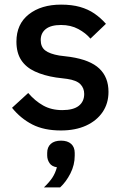

<svg xmlns="http://www.w3.org/2000/svg" viewBox="-20 -552 534 830"><path d="M243 12Q170 12 119.5 -14Q69 -40 32 -86L102 -150Q131 -116 166.5 -96Q202 -76 249 -76Q297 -76 320.5 -94.5Q344 -113 344 -146Q344 -171 327.5 -188Q311 -205 270 -211L222 -217Q170 -225 131 -243Q92 -261 71.5 -292.5Q51 -324 51 -372Q51 -448 104.5 -490Q158 -532 244 -532Q291 -532 326 -522Q361 -512 388 -493.5Q415 -475 438 -449L371 -385Q351 -409 318.5 -426.5Q286 -444 244 -444Q200 -444 178 -426.5Q156 -409 156 -379Q156 -349 175.5 -334Q195 -319 236 -312L284 -306Q370 -293 409.5 -255.5Q449 -218 449 -155Q449 -105 423.5 -67.5Q398 -30 352 -9Q306 12 243 12ZM244 56Q272 56 287.5 70Q303 84 303 109V121Q303 161 284.5 197.5Q266 234 240 258H170Q193 236 206 216.5Q219 197 226 171Q204 168 194 153Q184 138 184 120V109Q184 84 199.5 70Q215 56 244 56Z"/></svg>

Font: IBM Plex Sans Medium
Style: Regular
Weight: 500
Designer: Mike Abbink, Paul van der Laan, Pieter van Rosmalen
Foundry: Bold Monday
Version: Version 3.201